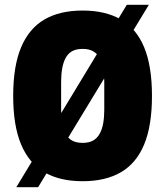

<svg xmlns="http://www.w3.org/2000/svg" viewBox="-20 -744 689 801"><path d="M325 12Q229 12 165 -25.5Q101 -63 68 -141.5Q35 -220 35 -344Q35 -468 68 -546.5Q101 -625 165 -662.5Q229 -700 325 -700Q420 -700 484.5 -662.5Q549 -625 581.5 -546.5Q614 -468 614 -344Q614 -220 581.5 -141.5Q549 -63 484.5 -25.5Q420 12 325 12ZM325 -148Q351 -148 368 -157.5Q385 -167 395.5 -185.5Q406 -204 410.5 -229.5Q415 -255 415 -286V-402Q415 -433 410.5 -458.5Q406 -484 395.5 -502.5Q385 -521 368 -530.5Q351 -540 325 -540Q298 -540 281 -530.5Q264 -521 254 -502.5Q244 -484 239.5 -458.5Q235 -433 235 -402V-286Q235 -255 239.5 -229.5Q244 -204 254 -185.5Q264 -167 281 -157.5Q298 -148 325 -148ZM48 37 509 -724H601L139 37Z"/></svg>

Font: Archivo Condensed Black
Style: Regular
Weight: 900
Width: 3
Designer: Hector Gatti
Foundry: Omnibus-Type
Version: Version 2.001